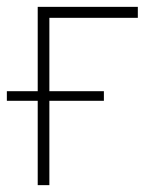

<svg xmlns="http://www.w3.org/2000/svg" viewBox="-28 -540 445 560"><path d="M82 0V-246H-8V-274H82V-520H374V-488H116V-274H275V-246H116V0Z"/></svg>

Font: Raleway ExtraLight
Style: Regular
Weight: 200
Designer: Matt McInerney, Pablo Impallari, Rodrigo Fuenzalida
Foundry: Matt McInerney, Pablo Impallari, Rodrigo Fuenzalida
Version: Version 4.026